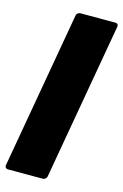

<svg xmlns="http://www.w3.org/2000/svg" viewBox="-130 -807 624 974"><g transform="rotate(15 182.5 -320.0)"><path d="M199 110H15Q8 110 4 105Q0 100 0 95L145 -732Q146 -740 152.5 -745Q159 -750 166 -750H350Q365 -750 365 -735L220 92Q219 99 213 104.5Q207 110 199 110Z"/></g></svg>

Font: YamahaIndonesia935. App Black
Style: Italic
Weight: 900
Italic angle: -10°
Designer: Dalton Maag Ltd
Foundry: Dalton Maag Ltd
Version: Version 1.002; January 01, 2024; Regular/Italic